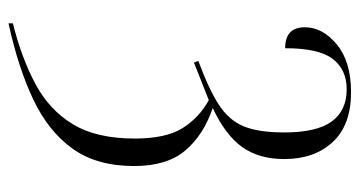

<svg xmlns="http://www.w3.org/2000/svg" viewBox="-212 -372 825 440"><g transform="rotate(90 200.0 -152.5)"><path d="M34 230Q114 210 173.5 178Q233 146 265.5 92Q298 38 298 -49Q298 -121 274 -159Q250 -197 210 -219L124 -185L120 -195Q185 -219 220.5 -242Q256 -265 270 -299Q284 -333 284 -392Q284 -466 259 -500.5Q234 -535 185 -535Q140 -535 115.5 -503Q91 -471 91 -394Q43 -394 43 -439Q43 -480 82.5 -512.5Q122 -545 192 -545Q267 -545 306 -503Q345 -461 345 -392Q345 -334 317.5 -295.5Q290 -257 228 -228Q290 -207 325.5 -165Q361 -123 361 -48Q361 38 321 93.5Q281 149 208 183.5Q135 218 34 240Z"/></g></svg>

Font: Noto Serif Display Condensed Light
Style: Regular
Weight: 300
Width: 3
Designer: Monotype Design Team
Foundry: Monotype Imaging Inc.
Version: Version 2.009